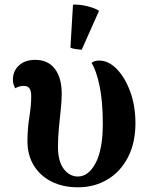

<svg xmlns="http://www.w3.org/2000/svg" viewBox="-20 -783 652 818"><path d="M312 15Q248 15 199.5 -9.5Q151 -34 124 -78Q97 -122 97 -181Q97 -235 105 -284Q113 -333 113 -373Q113 -396 105.5 -406.5Q98 -417 81 -417Q71 -417 62 -414.5Q53 -412 45 -407Q35 -424 35 -443Q35 -481 61 -504.5Q87 -528 130 -528Q184 -528 213.5 -490Q243 -452 243 -382Q243 -356 239 -318Q235 -280 231 -238Q227 -196 227 -158Q227 -96 251.5 -63.5Q276 -31 312 -31Q357 -31 387.5 -88.5Q418 -146 418 -257Q418 -352 404 -418Q390 -484 370 -515Q382 -525 402 -525Q442 -525 477 -489.5Q512 -454 534.5 -393.5Q557 -333 557 -258Q557 -174 525 -112.5Q493 -51 437.5 -18Q382 15 312 15ZM328 -571Q316 -572 302 -574Q288 -576 280 -580L291 -763Q318 -765 352 -756.5Q386 -748 402 -737Z"/></svg>

Font: Arima Thin
Style: Regular
Weight: 100
Designer: Joana Correia and Natanael Gama
Foundry: NDISCOVER
Version: Version 1.101;gftools[0.9.23]